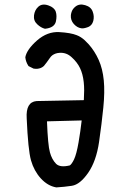

<svg xmlns="http://www.w3.org/2000/svg" viewBox="-20 -810 540 832"><path d="M223.6 2Q186.5 -4.4 156.7 -37.1Q127.4 -69.3 114.3 -115.2Q101.6 -160.2 95.7 -297.4Q91.3 -367.7 138.2 -372.1H138.7L343.3 -376Q344.7 -398.9 344.7 -418.2Q344.7 -437.5 342.8 -454.6Q338.9 -489.7 326.7 -515.1Q314.5 -540.5 290.5 -562Q278.8 -572.8 265.9 -577.4Q252.9 -582 238.8 -581.1Q229 -580.6 221.2 -577.9Q213.4 -575.2 207 -570.6Q200.7 -565.9 196.3 -559.1Q180.7 -536.6 170.4 -524.4L169.9 -523.9Q164.1 -518.6 157 -515.6Q149.9 -512.7 142.3 -512Q134.8 -511.2 126 -512.7H125L124.5 -513.2L105 -522.9L103.5 -523.9L102.5 -525.4Q91.8 -542 89.8 -561V-561.5V-562.5Q96.2 -595.7 140.6 -634.8Q185.5 -673.8 236.8 -670.9Q286.6 -668 312 -657.7Q321.3 -654.3 330.1 -648.7Q338.9 -643.1 347.4 -635.3Q356 -627.4 364.7 -617.7Q390.6 -588.4 407.7 -550.3Q424.8 -512.2 429.7 -461.9Q434.6 -412.1 427.7 -343.8Q420.9 -275.4 409.2 -194.3Q397 -111.8 362.3 -61.5Q344.7 -36.1 327.1 -22Q309.6 -7.8 291.5 -4.9Q274.9 -2.4 258.3 -0.7Q241.7 1 225.1 2H224.1ZM282.7 -93.3Q291 -99.1 300.8 -119.1Q311.5 -141.6 320.3 -192.4Q328.6 -240.7 334 -288.1L183.6 -284.2Q187.5 -180.7 196.3 -149.9Q204.6 -119.1 223.1 -100.1Q240.7 -83 282.7 -93.3ZM174.3 -685.5Q157.2 -689.9 141.6 -704.6Q124.5 -720.2 127.4 -743.7Q130.4 -766.6 146 -780.8Q162.6 -795.9 189.5 -786.6Q215.3 -777.8 221.7 -759.3Q227.5 -741.7 222.2 -716.8Q215.8 -689.9 176.3 -685.5H175.3ZM332 -687.5Q314.5 -689.9 299.8 -706.1Q285.2 -722.7 287.1 -744.6Q288.1 -752 290.3 -758.5Q292.5 -765.1 296.6 -770.8Q300.8 -776.4 306.2 -780.8Q323.7 -795.4 349.1 -787.6Q374.5 -780.3 381.8 -759.3Q389.2 -739.7 384.3 -719.7Q382.3 -712.9 379.2 -707.5Q376 -702.1 370.8 -698Q365.7 -693.8 359.4 -691.9Q341.3 -685.5 332 -687.5Z"/></svg>

Font: NaikaiFont
Style: SemiBold
Weight: 600
Version: Version 1.89